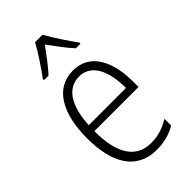

<svg xmlns="http://www.w3.org/2000/svg" viewBox="-237 -835 916 916"><g transform="rotate(-45 221.0 -377.0)"><path d="M247 -764H197C174 -721 126 -649 99 -614V-606H130C159 -637 195 -687 222 -723C250 -685 284 -638 314 -606H345V-614C322 -644 272 -719 247 -764ZM229 -541C108 -541 48 -429 48 -264C48 -96 110 10 245 10C297 10 338 -2 375 -24V-69C331 -43 294 -32 248 -32C148 -32 96 -113 97 -264H395V-300C395 -432 347 -541 229 -541ZM230 -500C313 -500 350 -414 349 -303H98C105 -435 154 -500 230 -500Z"/></g></svg>

Font: Noto Sans Armenian Condensed ExtraLight
Style: Regular
Weight: 200
Width: 3
Designer: Monotype Design Team
Foundry: Monotype Imaging Inc.
Version: Version 2.008